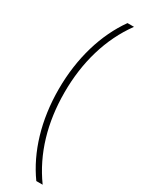

<svg xmlns="http://www.w3.org/2000/svg" viewBox="-269 -894 820 1099"><g transform="rotate(30 140.5 -344.0)"><path d="M57 -342C57 -137 112 43 209 178H251C146 33 95 -144 95 -343C95 -540 146 -721 252 -866H209C113 -731 57 -549 57 -342Z"/></g></svg>

Font: Noto Sans Malayalam UI ExtraCondensed ExtraLight
Style: Regular
Weight: 200
Width: 2
Designer: Jelle Bosma - Monotype Design Team
Foundry: Monotype Imaging Inc.
Version: Version 2.104